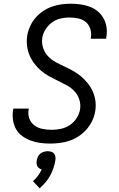

<svg xmlns="http://www.w3.org/2000/svg" viewBox="-20 -763 640 1031"><path d="M250 8Q222 8 196 4.5Q170 1 145.5 -8Q121 -17 100 -32Q79 -47 66.5 -69Q54 -91 50 -117.5Q46 -144 50 -171L52 -180H135L134 -175Q129 -149 137.5 -126.5Q146 -104 164.5 -90Q183 -76 207.5 -71Q232 -66 257 -66Q281 -66 306 -71Q331 -76 353.5 -90.5Q376 -105 391 -128Q406 -151 410 -176Q414 -204 405.5 -229.5Q397 -255 379 -274Q361 -293 337.5 -305.5Q314 -318 290.5 -329.5Q267 -341 244 -353.5Q221 -366 201.5 -382.5Q182 -399 166 -419.5Q150 -440 139.5 -464Q129 -488 125.5 -515.5Q122 -543 126 -571Q130 -596 141 -620.5Q152 -645 169.5 -666Q187 -687 210 -702.5Q233 -718 258 -727Q283 -736 308.5 -739.5Q334 -743 359 -743Q386 -743 412 -739.5Q438 -736 462 -727Q486 -718 505 -702Q524 -686 536 -664.5Q548 -643 552 -617Q556 -591 551 -564L550 -555H467L468 -561Q472 -585 465 -607.5Q458 -630 441 -644.5Q424 -659 400.5 -664Q377 -669 352 -669Q329 -669 305 -663.5Q281 -658 260 -643Q239 -628 225 -606Q211 -584 207 -560Q203 -532 211.5 -506Q220 -480 238 -461Q256 -442 279 -429.5Q302 -417 326 -406Q350 -395 373 -382Q396 -369 415.5 -352.5Q435 -336 451.5 -315.5Q468 -295 478.5 -271Q489 -247 492.5 -220Q496 -193 491 -164Q487 -139 475 -114Q463 -89 444.5 -68Q426 -47 402.5 -31.5Q379 -16 354 -7.5Q329 1 302 4.5Q275 8 250 8ZM193 248 157 210Q172 197 184 180.5Q196 164 204 147Q197 145 190.5 140.5Q184 136 180.5 129.5Q177 123 176.5 115Q176 107 177 99Q179 89 183.5 79Q188 69 196.5 62Q205 55 215.5 52Q226 49 236 49Q246 49 255.5 52Q265 55 270.5 62Q276 69 277.5 79Q279 89 277 99Q274 119 267 139.5Q260 160 249.5 179.5Q239 199 224.5 216Q210 233 193 248Z"/></svg>

Font: Iosevka Extended Oblique
Style: Regular
Weight: 400
Width: 7
Italic angle: -9°
Monospace: yes
Designer: Belleve Invis
Foundry: Belleve Invis
Version: Version 32.0.1; ttfautohint (v1.8.4)